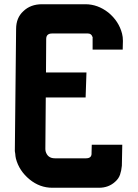

<svg xmlns="http://www.w3.org/2000/svg" viewBox="-20 -886 650 906"><path d="M557 -203 555 -104Q553 -81 546.5 -62Q540 -43 524 -29Q493 0 447 0H227Q168 0 120 -39Q70 -80 55 -138Q54 -143 53 -149Q52 -155 52 -160L50 -173L56 -749Q56 -802 90 -833Q124 -866 178 -866H383Q441 -866 491 -827Q541 -786 556 -727Q560 -712 560 -693L559 -652H417V-706Q418 -707 417 -710Q412 -728 395 -728H226Q198 -728 198 -702L197 -544H388L384 -426H196L194 -182Q194 -177 195 -173Q204 -139 239 -139H386Q414 -139 412 -165L413 -203Z"/></svg>

Font: Covid19
Style: Regular
Weight: 400
Designer: Peter Wiegel
Foundry: (c) CAT - Ing. Peter Wiegel.  for Rudolf Maass + Partner GmbH
Version: Version 001.000